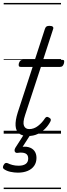

<svg xmlns="http://www.w3.org/2000/svg" viewBox="-25 -905 455 1300"><path d="M164 16Q126 16 104.5 -1Q83 -18 80.5 -53.5Q78 -89 95 -143L196 -452H115Q105 -452 102.5 -458.5Q100 -465 103 -477Q107 -489 113.5 -494.5Q120 -500 130 -500H211L279 -709Q283 -721 289.5 -725.5Q296 -730 310 -730Q326 -730 332.5 -724Q339 -718 334 -706L267 -500H396Q407 -500 409 -494Q411 -488 408 -476Q404 -463 398 -457.5Q392 -452 381 -452H252L145 -126Q128 -75 137.5 -53Q147 -31 173 -31Q205 -31 232.5 -52.5Q260 -74 278 -102Q282 -109 289 -112.5Q296 -116 307 -109Q318 -103 319 -95.5Q320 -88 315 -80Q302 -55 280 -33Q258 -11 229.5 2.5Q201 16 164 16ZM96 264Q72 264 46 258.5Q20 253 2 240Q-6 234 -5 225.5Q-4 217 1 210Q6 201 12.5 199Q19 197 27 200Q41 207 59.5 212Q78 217 101 217Q132 217 149 205Q166 193 166 168Q166 143 147.5 134Q129 125 94 130Q86 131 82 128.5Q78 126 75 121Q73 114 74 108.5Q75 103 80 94L143 -4H188L116 108L101 94Q140 84 167 91Q194 98 208 117Q222 136 222 164Q222 195 206.5 217.5Q191 240 162.5 252Q134 264 96 264ZM0 365H388V375H0ZM0 -20H388V0H0ZM0 -505H388V-500H0ZM0 -885H388V-875H0Z"/></svg>

Font: Playwrite DK Loopet Guides
Style: Regular
Weight: 400
Designer: Veronika Burian, José Scaglione
Foundry: TypeTogether
Version: Version 1.003